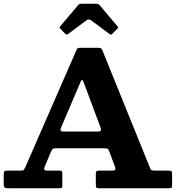

<svg xmlns="http://www.w3.org/2000/svg" viewBox="-20 -1012 945 1032"><path d="M411.3 -567.7Q416.5 -580 420.6 -581.7Q424.8 -583.5 430.5 -567.2L518.5 -331.8Q523.5 -318.5 522.9 -311.8Q522.2 -305 502 -305H322.8Q306 -305 305.4 -311.6Q304.8 -318.3 309 -328.3ZM0 -24.8Q0 -6.8 5.8 -3.4Q11.5 0 29 0H296.8Q308.5 0 311.8 -2.5Q315 -5 315 -17.3V-77.3Q315 -88 312.1 -91.5Q309.3 -95 298.8 -95H235Q220 -95 218 -100.4Q216 -105.8 221 -117.8L255 -198.7Q259.8 -210 265.6 -212.5Q271.5 -215 287.3 -215H537.7Q557 -215 560.6 -210.9Q564.2 -206.7 569.2 -193.3L597.7 -116.3Q601.7 -105.5 600 -100.3Q598.2 -95 581.2 -95H514.7Q503 -95 499 -91.9Q495 -88.8 495 -76.3V-20.3Q495 -7.3 498.7 -3.6Q502.5 0 514.7 0H885.8Q898.8 0 901.9 -3.4Q905 -6.8 905 -20V-77.5Q905 -89.8 900.6 -92.4Q896.3 -95 884.8 -95H812.3Q793 -95 789.9 -101.6Q786.8 -108.3 781.5 -121.3L530.5 -741.2Q527.3 -749.2 523.3 -752.1Q519.3 -755 507.5 -755H412.5Q401.5 -755 398.1 -753.5Q394.7 -752 391.5 -744.2L116.5 -114.3Q112.5 -105 109 -100Q105.5 -95 91.3 -95H18.5Q7.5 -95 3.8 -90.8Q0 -86.5 0 -76.3ZM328.5 -832.5Q338 -823 346.5 -829.5L445 -903Q457 -912 470 -902.5L567.5 -830Q574 -825.5 576 -825.2Q578 -825 583.5 -830.5L610.3 -857.2Q614.3 -861.2 615.1 -863.9Q616 -866.5 612 -870L516 -983.5Q512 -988.5 507.5 -990.3Q503 -992 493 -992H425.5Q414.5 -992 409.1 -990.6Q403.8 -989.3 399 -983.5L305 -872Q300 -866 300.1 -863.7Q300.3 -861.5 305.8 -856Z"/></svg>

Font: Besley
Style: Regular
Weight: 400
Designer: Owen Earl
Foundry: indestructible type*
Version: Version 4.000